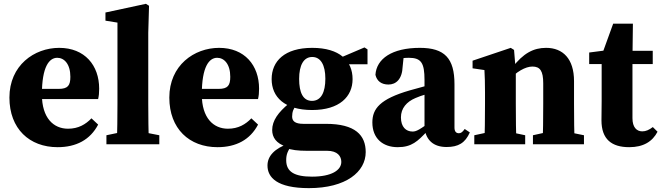

<svg xmlns="http://www.w3.org/2000/svg" viewBox="-20 -746 3421 993"><path d="M277.8 15.2C374.6 15.2 446.5 -23.3 487.6 -101.6L453 -134C422.8 -102.8 385.7 -80.3 331.8 -80.3C257 -80.3 196.7 -135.3 196.7 -257.3C196.7 -401.7 234.6 -447.1 276.2 -447.1C312.5 -447.1 343.9 -414.5 343.9 -348.9C343.9 -304.3 331.5 -286.3 283.5 -286.3H96V-233.5H487.4C491.4 -250.1 492.9 -265.8 492.9 -287.3C492.9 -408.3 418.1 -498.5 286.3 -498.5C157.2 -498.5 28.7 -408.1 28.7 -241.4C28.7 -80 132.3 15.2 277.8 15.2Z M530.4 0H803.9V-46.5L701.7 -66.5H626.1L530.4 -46.5V0ZM584.5 0H749.8C747.8 -70 746.8 -140 746.8 -210V-576.3L750.8 -716.1L734.7 -726.3L525.4 -681.3V-639.1L587.5 -629.1V-210C587.5 -140 586.5 -70 584.5 0Z M1104.8 15.2C1201.6 15.2 1273.5 -23.3 1314.6 -101.6L1280 -134C1249.8 -102.8 1212.7 -80.3 1158.8 -80.3C1084 -80.3 1023.7 -135.3 1023.7 -257.3C1023.7 -401.7 1061.6 -447.1 1103.2 -447.1C1139.5 -447.1 1170.9 -414.5 1170.9 -348.9C1170.9 -304.3 1158.5 -286.3 1110.5 -286.3H923V-233.5H1314.4C1318.4 -250.1 1319.9 -265.8 1319.9 -287.3C1319.9 -408.3 1245.1 -498.5 1113.3 -498.5C984.2 -498.5 855.7 -408.1 855.7 -241.4C855.7 -80 959.3 15.2 1104.8 15.2Z M1577.6 227C1769.9 227 1871.4 142.5 1871.4 40.6C1871.4 -46.2 1818.2 -105.5 1665.7 -105.5H1548.9C1506.2 -105.5 1490.9 -119.8 1490.9 -143.2C1490.9 -168.2 1498.1 -184.4 1513 -204.2L1474.6 -222V-211C1419.2 -165.3 1387.7 -122.3 1387.7 -73.4C1387.7 -35.8 1408.6 -4 1459.6 12.1V18.7C1485.5 30 1522.9 33.9 1566.6 33.9H1671.7C1725.9 33.9 1745.2 62.2 1745.2 91.3C1745.2 134.6 1694.2 167.6 1593.6 167.6C1502.6 167.6 1460.2 142.3 1460.2 82.8C1460.2 51 1468.3 34.7 1489.5 4.4L1475.2 -4.5C1399.4 21.9 1363.4 61.1 1363.4 110.1C1363.4 171.2 1411.9 227 1577.6 227ZM1594.2 -177C1736.3 -177 1803.5 -246.6 1803.5 -336.7C1803.5 -431.6 1736.9 -498.5 1594.5 -498.5C1452.1 -498.5 1384.9 -429.7 1384.9 -336.7C1384.9 -244.7 1451.5 -177 1594.2 -177ZM1593.4 -224.3C1547.3 -224.3 1527.1 -267 1527.1 -337.9C1527.1 -408.7 1550.3 -451.3 1594.8 -451.3C1639 -451.3 1662.7 -409.3 1662.7 -339C1662.7 -267.9 1640.3 -224.3 1593.4 -224.3ZM1729.8 -413.6H1880.7V-490.7L1865 -500.7L1737.3 -446.3H1729.8V-413.6Z M2037 15.2C2109.5 15.2 2140.6 -15.7 2189.1 -67.1H2231.1L2220.7 -127.2C2148.8 -73.4 2132.8 -65.7 2113.7 -65.7C2080 -65.7 2053.6 -88.9 2053.6 -139C2053.6 -186 2083.1 -219.7 2128.4 -238.8C2157.6 -252.3 2211.6 -266.9 2258.8 -278.8V-320.6C2211.6 -309.4 2140.7 -290.7 2099.4 -278.6C1945.2 -233.9 1905.8 -183.9 1905.8 -112.7C1905.8 -30.4 1959.6 15.2 2037 15.2ZM2289.6 14.3C2350.3 14.3 2385.9 -6.6 2409.9 -61.2L2383.4 -78.9C2371.7 -62.3 2363.6 -56.9 2353.1 -56.9C2338.7 -56.9 2330.5 -66.4 2330.5 -86.1V-310.4C2330.5 -444.3 2279.8 -498.5 2151.5 -498.5C2007.5 -498.5 1927 -442.2 1921.7 -358.9C1929.5 -326 1953.4 -308.8 1989.1 -308.8C2027.6 -308.8 2060 -335.7 2062.5 -402.2L2069.7 -471.6L2000.8 -432.7C2044.3 -444.1 2070 -447.1 2094.5 -447.1C2158.3 -447.1 2175.5 -420.9 2175.5 -332.3V-81.9C2184.1 -21.3 2221.6 14.3 2289.6 14.3Z M2433 0H2696.2V-46.5L2602 -66.5H2525.7L2433 -46.5V0ZM2485.4 0H2650.7C2648.7 -45 2647.7 -148 2647.7 -210V-376.9L2638.6 -487.8L2621.5 -498.5L2424.1 -432.1V-392.7L2485.4 -383.7C2487.4 -343.7 2488.4 -322.8 2488.4 -267.8V-210C2488.4 -148 2487.4 -45 2485.4 0ZM2736.3 0H3000.2V-46.5L2902.4 -66.5H2826.8L2736.3 -46.5V0ZM2786.5 0H2951.8C2949.8 -45 2948.8 -146 2948.8 -210V-326.5C2948.8 -441.9 2891.3 -498.5 2804.5 -498.5C2740.1 -498.5 2686.8 -471.9 2628 -394.8H2605.8L2609.4 -328.5C2649.8 -375.4 2698.1 -401.8 2733.6 -401.8C2773.4 -401.8 2789.5 -379.1 2789.5 -314.9V-210C2789.5 -146 2788.5 -45 2786.5 0Z M3234.4 15.2C3307.5 15.2 3354.3 -13.9 3380.7 -64.7L3356.3 -88.8C3336.8 -74.1 3320.4 -66.6 3302 -66.6C3272.3 -66.6 3251 -87.9 3251 -134.8V-443.7L3251.3 -463.7L3253.3 -623.7H3151.3L3088.1 -449.4L3145.4 -489.7L3027.2 -474.4V-414.8H3091.7V-224.4C3091.7 -185.4 3090.7 -158.6 3090.7 -123.8C3090.7 -25.2 3143.8 15.2 3234.4 15.2ZM3172.1 -414.8H3355.9V-483.4H3172.1V-414.8Z"/></svg>

Font: Source Serif Variable
Style: Regular
Weight: 389
Designer: Frank Grießhammer
Foundry: Adobe Systems Incorporated
Version: Version 3.001;hotconv 1.0.111;makeotfexe 2.5.65597